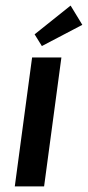

<svg xmlns="http://www.w3.org/2000/svg" viewBox="-20 -668 315 688"><path d="M200 -462H95L33 0H138ZM104 -545 130 -503 275 -579 233 -648Z"/></svg>

Font: Hussar Tani
Style: Kurs
Weight: 700
Foundry: Cannot Into Space Fonts
Version: Version 0.92